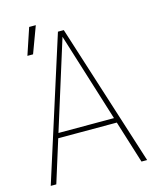

<svg xmlns="http://www.w3.org/2000/svg" viewBox="-115 -849 758 928"><g transform="rotate(-15 264.0 -384.5)"><path d="M266.6 -689.9 50.3 0H22.5L249 -710.9H272.5ZM476.6 0 261.2 -689.9 256.3 -710.9H278.3L504.9 0ZM416 -237.3V-212.9H111.8V-237.3ZM76.2 -636.2 120.6 -769H153.8L104.5 -636.2Z"/></g></svg>

Font: Roboto Condensed Thin
Style: Regular
Weight: 250
Width: 3
Designer: Christian Robertson
Foundry: Google
Version: Version 3.009; 2024